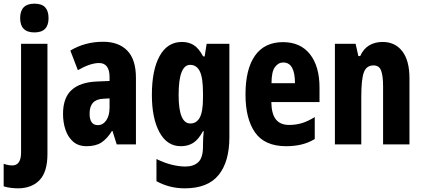

<svg xmlns="http://www.w3.org/2000/svg" viewBox="-59 -881 2310 1048"><path d="M51 -782Q51 -861 129 -861Q169 -861 187.5 -841Q206 -821 206 -782Q206 -704 129 -704Q51 -704 51 -782ZM41 147Q21 147 0.5 144.5Q-20 142 -39 136V13Q-14 22 8 22Q56 22 56 -49V-642H200V-40Q200 56 158 101Q116 146 41 147Z M504 -653Q589 -653 636 -604.5Q683 -556 683 -456V-93H578L555 -166H552Q526 -124 495 -103.5Q464 -83 414 -83Q368 -83 339.5 -108.5Q311 -134 298 -174Q285 -214 285 -259Q285 -347 331.5 -389.5Q378 -432 468 -436L539 -439V-461Q539 -497 525 -517Q511 -537 482 -537Q434 -537 366 -498L325 -605Q405 -653 504 -653ZM505 -342Q430 -339 430 -261Q430 -198 475 -198Q503 -198 521 -224Q539 -250 539 -294V-344Z M934 -652Q970 -652 997.5 -635.5Q1025 -619 1050 -573H1058L1069 -642H1193V-132Q1193 2 1134 74.5Q1075 147 949 147Q866 147 795 108V-13Q840 9 880 18.5Q920 28 952 28Q998 28 1023.5 4Q1049 -20 1049 -82V-88Q1049 -129 1053 -165H1049Q1024 -119 995.5 -101Q967 -83 928 -83Q853 -83 811.5 -159Q770 -235 770 -363Q770 -499 812.5 -575.5Q855 -652 934 -652ZM979 -527Q948 -527 932 -486.5Q916 -446 916 -362Q916 -207 980 -207Q1014 -207 1031.5 -239.5Q1049 -272 1049 -347V-373Q1049 -457 1031.5 -492Q1014 -527 979 -527Z M1486 -651Q1581 -651 1633 -585Q1685 -519 1685 -403V-324H1422Q1423 -259 1447 -229Q1471 -199 1519 -199Q1556 -199 1589 -209Q1622 -219 1659 -242V-122Q1624 -101 1585.5 -92Q1547 -83 1503 -83Q1386 -83 1333.5 -157.5Q1281 -232 1281 -365Q1281 -504 1333 -577.5Q1385 -651 1486 -651ZM1487 -540Q1460 -540 1441.5 -514.5Q1423 -489 1423 -427H1551Q1551 -540 1487 -540Z M2029 -652Q2098 -652 2137 -601Q2176 -550 2176 -454V-93H2032V-410Q2032 -466 2021.5 -495Q2011 -524 1980 -524Q1941 -524 1927 -486Q1913 -448 1913 -352V-93H1769V-642H1882L1897 -575H1907Q1925 -615 1956.5 -633.5Q1988 -652 2029 -652Z"/></svg>

Font: Noto Sans Kannada UI ExtraCondensed ExtraBold
Style: Regular
Weight: 800
Width: 2
Designer: Jelle Bosma - Monotype Design Team
Foundry: Monotype Imaging Inc.
Version: Version 2.005; ttfautohint (v1.8.4.7-5d5b)